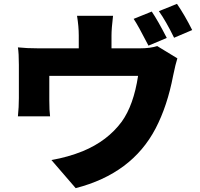

<svg xmlns="http://www.w3.org/2000/svg" viewBox="-20 -895 1040 997"><path d="M884 -699Q842 -785 805 -837L899 -875Q940 -815 978 -739ZM751 -658Q696 -765 674 -797L768 -835Q800 -788 846 -698ZM705 -644Q762 -644 796 -656L901 -592Q892 -565 879 -502Q849 -345 788 -228Q665 7 373 82L247 -64Q333 -79 410 -110Q538 -163 612 -263Q674 -349 697 -501H236V-373Q236 -320 240 -291H73Q78 -339 78 -386V-558Q78 -618 73 -649Q119 -644 180 -644H389V-711Q389 -757 380 -813H567Q559 -746 559 -711V-644Z"/></svg>

Font: Source Han Sans CN Heavy
Style: Bold
Weight: 900
Designer: Ryoko NISHIZUKA (kana & ideographs); Paul D. Hunt (Latin, Greek & Cyrillic); Wenlong ZHANG (bopomofo); Sandoll Communica
Foundry: Adobe Systems Incorporated
Version: Version 1.000;PS 1;hotconv 1.0.78;makeotf.lib2.5.61930